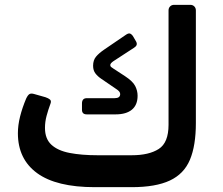

<svg xmlns="http://www.w3.org/2000/svg" viewBox="-20 -770 921 794"><path d="M372 4Q213 4 133.5 -54Q54 -112 54 -219Q54 -252 63 -288Q72 -324 88 -362Q95 -377 102 -381Q109 -385 122 -381L168 -368Q180 -364 186.5 -358.5Q193 -353 189 -342Q179 -315 172.5 -290.5Q166 -266 166 -241Q166 -196 192.5 -171.5Q219 -147 268 -137.5Q317 -128 383 -128H525Q596 -128 636.5 -154Q677 -180 677 -254V-727Q677 -737 683.5 -743.5Q690 -750 700 -750H767Q777 -750 783.5 -743.5Q790 -737 790 -727V-261Q790 -168 765.5 -109.5Q741 -51 682.5 -23.5Q624 4 524 4ZM339 -297Q319 -297 319 -316V-342Q319 -364 339 -364H454Q477 -364 477 -381Q477 -386 473.5 -391Q470 -396 459 -403L399 -444Q384 -454 374.5 -466.5Q365 -479 365 -498Q365 -521 377 -535.5Q389 -550 411 -565L499 -625Q510 -633 516.5 -631.5Q523 -630 529 -622L543 -598Q551 -583 535 -573L449 -517Q436 -508 436 -501Q436 -496 439.5 -493Q443 -490 448 -487L497 -455Q529 -434 539 -414.5Q549 -395 549 -374Q549 -336 525.5 -316.5Q502 -297 458 -297Z"/></svg>

Font: Rubik Medium
Style: Regular
Weight: 500
Designer: Hubert and Fischer
Foundry: Hubert and Fischer
Version: Version 2.300; ttfautohint (v1.8.4.7-5d5b);gftools[0.9.30]